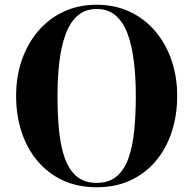

<svg xmlns="http://www.w3.org/2000/svg" viewBox="-20 -780 814 810"><path d="M388 10Q308 10 245 -19.2Q182 -48.5 138 -101Q94 -153.5 71 -223.5Q48 -293.5 48 -375Q48 -457 72.2 -527Q96.5 -597 141.5 -649.5Q186.5 -702 249 -731Q311.5 -760 388 -760Q464 -760 526.5 -731Q589 -702 634 -649.5Q679 -597 703.2 -527Q727.5 -457 727.5 -375Q727.5 -293.5 704.5 -223.5Q681.5 -153.5 637.5 -101Q593.5 -48.5 530.5 -19.2Q467.5 10 388 10ZM388 -8.5Q440 -8.5 472.5 -36.2Q505 -64 522.5 -114Q540 -164 546.5 -230.8Q553 -297.5 553 -375Q553 -452.5 545 -519.2Q537 -586 518.8 -636Q500.5 -686 468.5 -714Q436.5 -742 388 -742Q339.5 -742 307.5 -714Q275.5 -686 257 -636Q238.5 -586 230.5 -519.2Q222.5 -452.5 222.5 -375Q222.5 -297.5 229 -230.8Q235.5 -164 253 -114Q270.5 -64 303.2 -36.2Q336 -8.5 388 -8.5Z"/></svg>

Font: Bodoni Moda
Style: Bold
Weight: 700
Designer: Owen Earl
Foundry: indestructible type
Version: Version 2.005